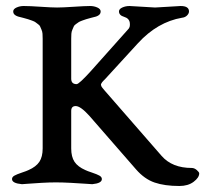

<svg xmlns="http://www.w3.org/2000/svg" viewBox="-20 -611 683 639"><path d="M376 -573Q376 -581 387 -586Q398 -591 411 -591Q419 -591 454 -588.5Q489 -586 496 -586Q504 -586 539 -588.5Q574 -591 581 -591Q609 -591 609 -573Q609 -566 602.5 -559.5Q596 -553 586 -552Q504 -538 439 -467L330 -348Q328 -346 324.5 -342.5Q321 -339 320 -337.5Q319 -336 317.5 -333.5Q316 -331 316 -329.5Q316 -328 317 -325Q318 -322 321 -318.5Q324 -315 328 -310L518 -92Q553 -52 618 -52Q627 -52 635 -45Q643 -38 643 -34Q643 -20 624.5 -6Q606 8 577 8Q528 8 494.5 -3.5Q461 -15 433 -47L277 -226Q248 -258 232 -258Q217 -258 217 -242V-117Q217 -89 228 -72.5Q239 -56 264 -45Q270 -42 286.5 -36.5Q303 -31 311 -26.5Q319 -22 319 -15Q319 -1 287 2Q285 2 264.5 0.5Q244 -1 215.5 -2.5Q187 -4 166 -4Q145 -4 118.5 -2.5Q92 -1 73.5 0.5Q55 2 53 2Q20 -1 20 -15Q20 -22 28 -26.5Q36 -31 52.5 -36.5Q69 -42 75 -45Q100 -56 111 -72.5Q122 -89 122 -117V-482Q122 -491 121.5 -498.5Q121 -506 118 -512.5Q115 -519 113.5 -523Q112 -527 106 -531Q100 -535 98 -537Q96 -539 86.5 -542.5Q77 -546 73.5 -547Q70 -548 57.5 -551.5Q45 -555 40 -556Q24 -561 24 -573Q24 -581 35 -586Q46 -591 59 -591Q79 -591 115.5 -588.5Q152 -586 170 -586Q188 -586 225.5 -588.5Q263 -591 280 -591Q293 -591 304 -586Q315 -581 315 -573Q315 -561 300 -556Q295 -555 282.5 -551.5Q270 -548 266.5 -547Q263 -546 253.5 -542.5Q244 -539 241.5 -537Q239 -535 233 -531Q227 -527 225.5 -523Q224 -519 221 -512.5Q218 -506 217.5 -498.5Q217 -491 217 -482V-349Q217 -331 235 -331Q243 -331 282 -374L406 -513Q414 -520 412 -535Q410 -550 393 -555Q376 -560 376 -573Z"/></svg>

Font: EB Garamond 08
Style: Regular
Weight: 400
Version: Version 0.016 ; ttfautohint (v1.5)